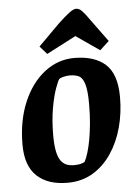

<svg xmlns="http://www.w3.org/2000/svg" viewBox="-53 -761 584 813"><g transform="rotate(-5 239.5 -354.5)"><path d="M202 11Q118 11 71.5 -32.5Q25 -76 25 -166Q25 -267 58 -345.5Q91 -424 148 -468.5Q205 -513 275 -513Q361 -513 407.5 -471Q454 -429 454 -331Q454 -264 437.5 -203Q421 -142 388.5 -93.5Q356 -45 309 -17Q262 11 202 11ZM234 -61Q251 -61 262 -63.5Q273 -66 281 -71Q289 -87 296 -110Q303 -133 308.5 -163.5Q314 -194 317.5 -231.5Q321 -269 321 -314Q321 -371 312.5 -398.5Q304 -426 288.5 -433.5Q273 -441 249 -441Q237 -441 222.5 -437.5Q208 -434 204 -429Q199 -423 187.5 -391.5Q176 -360 167 -309Q158 -258 158 -193Q158 -149 165 -119.5Q172 -90 188.5 -75.5Q205 -61 234 -61ZM388 -536 288 -605 163 -540 133 -574 224 -665Q254 -693 272 -706.5Q290 -720 301 -720Q314 -720 326.5 -707Q339 -694 356 -669L427 -572Z"/></g></svg>

Font: Faustina
Style: Bold Italic
Weight: 700
Italic angle: -8°
Designer: Alfonso Garcia
Foundry: http://www.omnibus-type.com
Version: Version 1.200